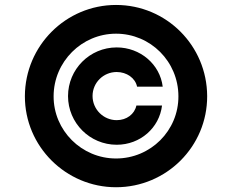

<svg xmlns="http://www.w3.org/2000/svg" viewBox="-20 -759 955 790"><path d="M259.9 -363.6C259.9 -253.2 349.4 -163.4 460.2 -163.4C557.2 -163.4 635.7 -233 646.7 -324.9H541.2C533.7 -289.4 501.1 -264.6 460.2 -264.6C405.5 -264.6 360.8 -309.3 360.8 -364C360.8 -419 405.5 -462.7 460.2 -462.7C501.1 -462.7 536.9 -437.9 544 -402.3H649.5C638.5 -494.3 557.2 -563.9 460.2 -563.9C349.4 -563.9 259.9 -474.1 259.9 -363.6ZM82.4 -363.6C81.7 -156.6 251.1 11.4 457.4 11.4C665.1 11.4 833.1 -156.6 832.4 -363.6C831.7 -570.7 665.1 -738.6 457.4 -738.6C251.1 -738.6 83.1 -570.7 82.4 -363.6ZM200.6 -363.3C201 -505 316.4 -620.4 457.4 -620.4C599.4 -620.4 713.8 -505.7 714.1 -363.3C714.8 -221.6 599.8 -106.9 457.4 -106.9C315.7 -106.9 199.9 -222.3 200.6 -363.3Z"/></svg>

Font: Margiela Sans
Style: Bold
Weight: 700
Designer: Stefan Endress, Andreas Faust
Version: Version 1.100;FEAKit 1.0